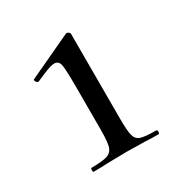

<svg xmlns="http://www.w3.org/2000/svg" viewBox="-91 -799 444 467"><g transform="rotate(-30 131.0 -565.5)"><path d="M44 -414Q76 -414 89 -418.5Q102 -423 106 -436.5Q110 -450 110 -483V-601Q110 -650 107.5 -664.5Q105 -679 92 -679Q84 -679 70 -673.5Q56 -668 38 -660H37Q33 -660 30.5 -665Q28 -670 32 -671L154 -728H156Q159 -728 161.5 -725.5Q164 -723 164 -721V-483Q164 -449 167.5 -435.5Q171 -422 183 -418Q195 -414 226 -414Q229 -414 229 -408.5Q229 -403 226 -403Q203 -403 190 -404L138 -405L83 -404Q69 -403 44 -403Q42 -403 42 -408.5Q42 -414 44 -414Z"/></g></svg>

Font: Cormorant Unicase Medium
Style: Regular
Weight: 500
Designer: Christian Thalmann (Catharsis Fonts)
Foundry: Catharsis Fonts
Version: Version 4.000